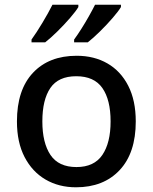

<svg xmlns="http://www.w3.org/2000/svg" viewBox="-20 -786 649 816"><path d="M557 -270Q557 -136 488.5 -63Q420 10 303 10Q230 10 173.5 -23Q117 -56 84.5 -118.5Q52 -181 52 -270Q52 -404 120 -476.5Q188 -549 306 -549Q380 -549 436.5 -516.5Q493 -484 525 -421.5Q557 -359 557 -270ZM160 -270Q160 -179 194.5 -127.5Q229 -76 305 -76Q380 -76 415 -127.5Q450 -179 450 -270Q450 -362 415 -412Q380 -462 304 -462Q228 -462 194 -412Q160 -362 160 -270ZM494 -756Q484 -739 459 -710Q434 -681 405 -652.5Q376 -624 353 -606H295V-618Q309 -637 325.5 -663Q342 -689 357.5 -716.5Q373 -744 384 -766H494ZM313 -756Q303 -739 278 -710Q253 -681 224 -652.5Q195 -624 172 -606H114V-618Q135 -647 160.5 -689.5Q186 -732 203 -766H313Z"/></svg>

Font: Noto Sans Tai Tham Medium
Style: Regular
Weight: 500
Designer: Monotype Design Team 2013. Revised by David WIlliams 2020
Foundry: Monotype Imaging Inc.
Version: Version 2.002; ttfautohint (v1.8.4.7-5d5b)